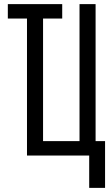

<svg xmlns="http://www.w3.org/2000/svg" viewBox="-20 -755 540 932"><path d="M413 157V0H111V-665H18V-735H282V-665H189V-70H366V-735H444V-70H490V157Z"/></svg>

Font: Iosevka NFM
Style: Regular
Weight: 400
Monospace: yes
Designer: Belleve Invis
Foundry: Belleve Invis
Version: Version 29.0.4; ttfautohint (v1.8.4);Nerd Fonts 3.3.0